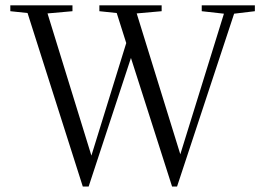

<svg xmlns="http://www.w3.org/2000/svg" viewBox="-20 -683 992 718"><path d="M289.6 14.6 83 -634.3 18.6 -641.1V-663.1H251V-641.1L157.7 -632.8L321.8 -101.1L452.1 -522L416.5 -634.3L351.6 -641.1V-663.1H584.5V-641.1L491.2 -632.8L654.3 -106L817.4 -631.8L734.4 -641.1V-663.1H933.1V-641.1L855.5 -631.8L642.1 14.6H623.5L469.7 -466.3L311.5 14.6Z"/></svg>

Font: Elstob Light
Style: Regular
Weight: 300
Designer: Peter S. Baker
Version: Version 1.015